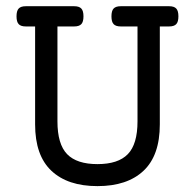

<svg xmlns="http://www.w3.org/2000/svg" viewBox="-20 -600 640 630"><path d="M565.4 -546.4Q565.4 -528.3 558.3 -520.8Q551.3 -513.2 534.7 -513.2H504.4V-191.9Q504.4 -89.8 450.9 -39.6Q397.5 10.7 299.8 10.7Q202.1 10.7 148.7 -39.6Q95.2 -89.8 95.2 -191.9V-513.2H64.9Q48.3 -513.2 41.3 -520.8Q34.2 -528.3 34.2 -546.4Q34.2 -564.5 41.3 -572Q48.3 -579.6 64.9 -579.6H223.1Q239.7 -579.6 246.8 -572Q253.9 -564.5 253.9 -546.4Q253.9 -528.3 246.8 -520.8Q239.7 -513.2 223.1 -513.2H168.5V-201.7Q168.5 -127 200.2 -94.2Q231.9 -61.5 299.8 -61.5Q367.7 -61.5 399.4 -94.2Q431.2 -127 431.2 -201.7V-513.2H376.5Q359.9 -513.2 352.8 -520.8Q345.7 -528.3 345.7 -546.4Q345.7 -564.5 352.8 -572Q359.9 -579.6 376.5 -579.6H534.7Q551.3 -579.6 558.3 -572Q565.4 -564.5 565.4 -546.4Z"/></svg>

Font: Courier Prime
Style: Regular
Weight: 400
Designer: Alan Dague-Greene, Quote-Unquote Apps
Foundry: Quote-Unquote Apps
Version: Version 3.018